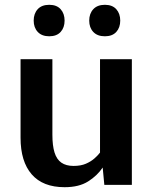

<svg xmlns="http://www.w3.org/2000/svg" viewBox="-20 -777 646 807"><path d="M251.5 9.8Q160.2 9.8 113.3 -44.2Q66.4 -98.1 66.4 -198.2V-528.3H200.2V-210.9Q200.2 -165 209.2 -136Q218.3 -106.9 238 -93.3Q257.8 -79.6 289.1 -79.6Q319.8 -79.6 341.1 -88.9Q362.3 -98.1 377 -111.1Q391.6 -124 400.4 -135.7V-528.3H534.2V0H418.5L411.6 -72.8Q388.7 -38.6 350.3 -14.4Q312 9.8 251.5 9.8ZM420.9 -624.5Q389.2 -624.5 372.1 -642.8Q355 -661.1 355 -690.4Q355 -719.7 372.1 -738.3Q389.2 -756.8 420.9 -756.8Q452.1 -756.8 468.8 -738.3Q485.4 -719.7 485.4 -690.4Q485.4 -661.1 468.8 -642.8Q452.1 -624.5 420.9 -624.5ZM187 -624.5Q155.8 -624.5 138.7 -642.8Q121.6 -661.1 121.6 -690.4Q121.6 -719.7 138.4 -738.3Q155.3 -756.8 187 -756.8Q218.3 -756.8 234.9 -738.3Q251.5 -719.7 251.5 -690.4Q251.5 -661.1 234.9 -642.8Q218.3 -624.5 187 -624.5Z"/></svg>

Font: Comme SemiBold
Style: Regular
Weight: 600
Version: Version 1.000;gftools[0.9.27]